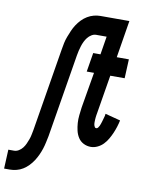

<svg xmlns="http://www.w3.org/2000/svg" viewBox="-135 -806 836 1092"><g transform="rotate(10 283.0 -260.0)"><path d="M-34 215 -29 105H4Q18 105 31 97Q44 89 53 77.5Q62 66 68 52.5Q74 39 79 25.5Q84 12 86.5 -1.5Q89 -15 92 -29L171 -509Q174 -528 178 -547Q182 -566 189 -584.5Q196 -603 204 -621.5Q212 -640 223 -657Q234 -674 248.5 -689Q263 -704 280.5 -714.5Q298 -725 317 -730Q336 -735 355 -735H522L487 -520H557L552 -410H469L432 -186Q431 -180 430 -174.5Q429 -169 428.5 -163Q428 -157 427.5 -151Q427 -145 427 -139.5Q427 -134 427 -128.5Q427 -123 428.5 -117.5Q430 -112 433 -107Q436 -102 442 -102Q448 -102 452.5 -108Q457 -114 459.5 -119.5Q462 -125 464 -131Q466 -137 468 -143Q470 -149 471.5 -155Q473 -161 475 -167.5Q477 -174 478.5 -180Q480 -186 480 -192L568 -169Q564 -150 558 -131Q552 -112 544 -93.5Q536 -75 525.5 -57Q515 -39 501 -24.5Q487 -10 468 -1Q449 8 430 8Q407 8 387.5 -2Q368 -12 356.5 -30Q345 -48 340 -69.5Q335 -91 333.5 -113Q332 -135 334.5 -158Q337 -181 340 -204L375 -410H333L351 -520H393L410 -625H349Q336 -625 323 -617Q310 -609 301 -597.5Q292 -586 285.5 -572.5Q279 -559 275 -545.5Q271 -532 267.5 -518.5Q264 -505 262 -491L183 -11Q179 8 175 27Q171 46 165 64.5Q159 83 150.5 101.5Q142 120 131 137Q120 154 105.5 169Q91 184 74 194.5Q57 205 37.5 210Q18 215 -1 215Z"/></g></svg>

Font: Iosevka HT Extrabold Extended
Style: Italic
Weight: 800
Width: 7
Italic angle: -9°
Monospace: yes
Designer: Belleve Invis
Foundry: Belleve Invis
Version: Version 32.3.0; ttfautohint (v1.8.4)